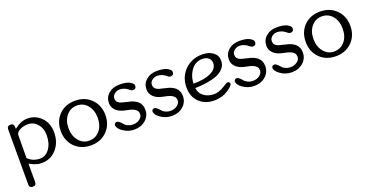

<svg xmlns="http://www.w3.org/2000/svg" viewBox="-29 -1180 3982 2064"><g transform="rotate(-20 1961.5 -148.0)"><path d="M376 -109.4Q418.9 -169.9 418.9 -263.2Q418.9 -339.8 376 -390.1Q333 -440.9 267.6 -440.9Q215.8 -440.9 176.8 -420.9Q137.7 -400.9 132.3 -370.6L130.4 -105Q185.1 -48.8 266.6 -48.8Q333 -48.8 376 -109.4ZM434.6 -440.4Q504.4 -374 504.4 -263.2Q504.4 -148.9 438 -73.7Q371.6 2 270.5 2H260.7Q237.8 2 214.4 -4.4Q177.7 -13.7 130.4 -40L129.9 -39.6V168.5Q129.9 208.5 90.3 208.5Q50.8 208.5 50.8 168.5V-460.9Q51.8 -500.5 90.3 -500.5Q129.4 -500.5 129.9 -460.9V-438Q168.9 -469.2 203.1 -483.9Q241.7 -500.5 285.2 -500.5Q371.6 -500.5 434.6 -440.4Z M951.2 -105Q998 -160.2 998 -250Q998 -338.4 951.2 -394.5Q904.8 -450.2 831.1 -450.2Q757.8 -450.2 711.4 -394Q664.6 -338.4 664.6 -250Q664.6 -163.6 711.4 -106.4Q757.8 -49.3 828.6 -49.3Q904.3 -49.3 951.2 -105ZM1014.2 -433.6Q1085.9 -361.8 1085.9 -248.5Q1085.9 -138.2 1014.2 -66.4Q942.4 4.9 831.1 4.9Q718.3 4.9 647 -66.4Q575.7 -138.2 575.7 -250Q575.7 -362.3 646.5 -434.1Q717.3 -505.4 829.6 -505.4Q942.9 -505.4 1014.2 -433.6Z M1470.7 -251.5Q1509.3 -215.8 1509.3 -156.2Q1509.3 -87.4 1457.5 -41Q1405.8 4.9 1327.1 4.9Q1256.3 4.9 1198.7 -36.1Q1145 -73.2 1145 -112.3Q1145 -123.5 1153.3 -130.4Q1161.6 -138.2 1175.3 -138.2Q1187 -138.2 1200.2 -127.9Q1213.9 -118.2 1236.8 -91.3Q1252 -72.8 1277.3 -62.5Q1302.2 -51.3 1330.6 -51.3Q1376 -51.3 1408.2 -75.2Q1440.4 -99.1 1440.4 -132.3Q1440.4 -155.8 1428.7 -171.4Q1407.2 -199.2 1347.7 -213.4Q1344.2 -214.4 1332.5 -216.3Q1321.3 -218.3 1293 -225.1Q1232.9 -238.8 1199.2 -272.9Q1165 -307.1 1165 -355.5Q1165 -422.4 1213.9 -463.4Q1261.7 -505.4 1337.9 -505.4Q1418.9 -505.4 1456.1 -482.9Q1475.6 -471.2 1480 -465.8Q1494.6 -454.6 1494.6 -436Q1494.6 -398.9 1456.5 -398.9Q1440.4 -398.9 1429.2 -410.2Q1406.7 -430.2 1379.9 -442.9Q1352.5 -455.1 1323.2 -455.1Q1288.6 -455.1 1262.7 -434.1Q1236.8 -413.1 1236.8 -384.3Q1236.8 -357.9 1248.5 -343.8Q1265.1 -322.8 1308.1 -312.5Q1325.7 -308.6 1336.4 -306.2Q1354 -302.2 1357.4 -300.3Q1432.1 -286.6 1470.7 -251.5Z M1900.4 -251.5Q1939 -215.8 1939 -156.2Q1939 -87.4 1887.2 -41Q1835.4 4.9 1756.8 4.9Q1686 4.9 1628.4 -36.1Q1574.7 -73.2 1574.7 -112.3Q1574.7 -123.5 1583 -130.4Q1591.3 -138.2 1605 -138.2Q1616.7 -138.2 1629.9 -127.9Q1643.6 -118.2 1666.5 -91.3Q1681.6 -72.8 1707 -62.5Q1731.9 -51.3 1760.3 -51.3Q1805.7 -51.3 1837.9 -75.2Q1870.1 -99.1 1870.1 -132.3Q1870.1 -155.8 1858.4 -171.4Q1836.9 -199.2 1777.3 -213.4Q1773.9 -214.4 1762.2 -216.3Q1751 -218.3 1722.7 -225.1Q1662.6 -238.8 1628.9 -272.9Q1594.7 -307.1 1594.7 -355.5Q1594.7 -422.4 1643.6 -463.4Q1691.4 -505.4 1767.6 -505.4Q1848.6 -505.4 1885.7 -482.9Q1905.3 -471.2 1909.7 -465.8Q1924.3 -454.6 1924.3 -436Q1924.3 -398.9 1886.2 -398.9Q1870.1 -398.9 1858.9 -410.2Q1836.4 -430.2 1809.6 -442.9Q1782.2 -455.1 1752.9 -455.1Q1718.3 -455.1 1692.4 -434.1Q1666.5 -413.1 1666.5 -384.3Q1666.5 -357.9 1678.2 -343.8Q1694.8 -322.8 1737.8 -312.5Q1755.4 -308.6 1766.1 -306.2Q1783.7 -302.2 1787.1 -300.3Q1861.8 -286.6 1900.4 -251.5Z M2285.2 -274.4Q2366.2 -310.5 2366.2 -377.9Q2366.2 -414.6 2339.8 -437Q2313.5 -459.5 2268.6 -459.5Q2182.6 -459.5 2132.3 -380.4Q2091.8 -316.9 2091.8 -241.7Q2212.9 -241.7 2285.2 -274.4ZM2421.9 -125Q2432.1 -129.9 2440.4 -129.9Q2455.6 -129.9 2463.4 -114.3Q2464.8 -110.8 2464.8 -107.4Q2464.8 -83 2399.4 -39.6Q2331.5 4.9 2243.2 4.9Q2137.2 4.9 2071.3 -59.1Q2005.9 -123 2005.9 -227.1Q2005.9 -347.7 2085 -426.8Q2164.1 -505.4 2284.7 -505.4Q2360.4 -505.4 2407.7 -469.7Q2455.1 -434.1 2455.1 -376Q2455.1 -334.5 2439.9 -310.5Q2415 -263.2 2345.2 -231.9Q2243.7 -193.8 2092.8 -190.9Q2099.1 -128.9 2150.4 -92.8Q2196.8 -60.1 2262.2 -60.1Q2299.3 -60.1 2349.1 -81.5Q2392.1 -105 2421.9 -125Z M2842.3 -251.5Q2880.9 -215.8 2880.9 -156.2Q2880.9 -87.4 2829.1 -41Q2777.3 4.9 2698.7 4.9Q2627.9 4.9 2570.3 -36.1Q2516.6 -73.2 2516.6 -112.3Q2516.6 -123.5 2524.9 -130.4Q2533.2 -138.2 2546.9 -138.2Q2558.6 -138.2 2571.8 -127.9Q2585.4 -118.2 2608.4 -91.3Q2623.5 -72.8 2648.9 -62.5Q2673.8 -51.3 2702.1 -51.3Q2747.6 -51.3 2779.8 -75.2Q2812 -99.1 2812 -132.3Q2812 -155.8 2800.3 -171.4Q2778.8 -199.2 2719.2 -213.4Q2715.8 -214.4 2704.1 -216.3Q2692.9 -218.3 2664.6 -225.1Q2604.5 -238.8 2570.8 -272.9Q2536.6 -307.1 2536.6 -355.5Q2536.6 -422.4 2585.4 -463.4Q2633.3 -505.4 2709.5 -505.4Q2790.5 -505.4 2827.6 -482.9Q2847.2 -471.2 2851.6 -465.8Q2866.2 -454.6 2866.2 -436Q2866.2 -398.9 2828.1 -398.9Q2812 -398.9 2800.8 -410.2Q2778.3 -430.2 2751.5 -442.9Q2724.1 -455.1 2694.8 -455.1Q2660.2 -455.1 2634.3 -434.1Q2608.4 -413.1 2608.4 -384.3Q2608.4 -357.9 2620.1 -343.8Q2636.7 -322.8 2679.7 -312.5Q2697.3 -308.6 2708 -306.2Q2725.6 -302.2 2729 -300.3Q2803.7 -286.6 2842.3 -251.5Z M3272 -251.5Q3310.5 -215.8 3310.5 -156.2Q3310.5 -87.4 3258.8 -41Q3207 4.9 3128.4 4.9Q3057.6 4.9 3000 -36.1Q2946.3 -73.2 2946.3 -112.3Q2946.3 -123.5 2954.6 -130.4Q2962.9 -138.2 2976.6 -138.2Q2988.3 -138.2 3001.5 -127.9Q3015.1 -118.2 3038.1 -91.3Q3053.2 -72.8 3078.6 -62.5Q3103.5 -51.3 3131.8 -51.3Q3177.2 -51.3 3209.5 -75.2Q3241.7 -99.1 3241.7 -132.3Q3241.7 -155.8 3230 -171.4Q3208.5 -199.2 3148.9 -213.4Q3145.5 -214.4 3133.8 -216.3Q3122.6 -218.3 3094.2 -225.1Q3034.2 -238.8 3000.5 -272.9Q2966.3 -307.1 2966.3 -355.5Q2966.3 -422.4 3015.1 -463.4Q3063 -505.4 3139.2 -505.4Q3220.2 -505.4 3257.3 -482.9Q3276.9 -471.2 3281.2 -465.8Q3295.9 -454.6 3295.9 -436Q3295.9 -398.9 3257.8 -398.9Q3241.7 -398.9 3230.5 -410.2Q3208 -430.2 3181.2 -442.9Q3153.8 -455.1 3124.5 -455.1Q3089.8 -455.1 3064 -434.1Q3038.1 -413.1 3038.1 -384.3Q3038.1 -357.9 3049.8 -343.8Q3066.4 -322.8 3109.4 -312.5Q3127 -308.6 3137.7 -306.2Q3155.3 -302.2 3158.7 -300.3Q3233.4 -286.6 3272 -251.5Z M3753.4 -105Q3800.3 -160.2 3800.3 -250Q3800.3 -338.4 3753.4 -394.5Q3707 -450.2 3633.3 -450.2Q3560.1 -450.2 3513.7 -394Q3466.8 -338.4 3466.8 -250Q3466.8 -163.6 3513.7 -106.4Q3560.1 -49.3 3630.9 -49.3Q3706.5 -49.3 3753.4 -105ZM3816.4 -433.6Q3888.2 -361.8 3888.2 -248.5Q3888.2 -138.2 3816.4 -66.4Q3744.6 4.9 3633.3 4.9Q3520.5 4.9 3449.2 -66.4Q3377.9 -138.2 3377.9 -250Q3377.9 -362.3 3448.7 -434.1Q3519.5 -505.4 3631.8 -505.4Q3745.1 -505.4 3816.4 -433.6Z"/></g></svg>

Font: inglobal
Style: Regular
Weight: 400
Designer: Andrey Kochetov, Denis Davydov, Evgeny Yurtaev
Foundry: inglobal
Version: Version 1.00 September 25, 2014, initial release